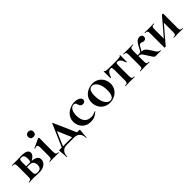

<svg xmlns="http://www.w3.org/2000/svg" viewBox="228 -1733 3027 3027"><g transform="rotate(-45 1742.0 -219.5)"><path d="M187 -386Q225 -388 243 -388Q385 -388 385 -312Q385 -284 360.5 -257.5Q336 -231 285 -204L273 -212Q284 -240 284 -283Q284 -329 268.5 -348.5Q253 -368 219 -368Q195 -368 187.5 -356Q180 -344 180 -303V-81Q180 -48 192.5 -33.5Q205 -19 241 -19Q284 -19 304 -39.5Q324 -60 324 -101Q324 -145 301.5 -170.5Q279 -196 230 -196H139L138 -215H265Q427 -215 427 -122Q427 -68 380 -33Q333 2 258 2Q246 2 204 0Q156 -2 135 -2L77 -1Q61 0 32 0Q29 0 29 -6Q29 -12 32 -12Q56 -12 67.5 -17Q79 -22 83 -36.5Q87 -51 87 -81V-305Q87 -335 83 -349.5Q79 -364 67.5 -369Q56 -374 33 -374Q30 -374 30 -380Q30 -386 33 -386L135 -385Z M494 -12Q525 -12 536 -26.5Q547 -41 547 -81V-260Q547 -294 540 -309Q533 -324 517 -324Q504 -324 480 -313H479Q475 -313 473 -318.5Q471 -324 474 -325L625 -395L628 -396Q633 -396 638 -391Q643 -386 643 -382V-360Q641 -320 641 -262V-81Q641 -41 652.5 -26.5Q664 -12 695 -12Q698 -12 698 -6Q698 0 695 0Q669 0 654 -1L594 -2L535 -1Q520 0 494 0Q491 0 491 -6Q491 -12 494 -12ZM529 -521Q529 -547 545.5 -562.5Q562 -578 590 -578Q618 -578 633 -563Q648 -548 648 -521Q648 -492 633 -476Q618 -460 590 -460Q561 -460 545 -476Q529 -492 529 -521Z M960 -401 1136 -2H1027L910 -275L953 -352L802 -2H775L948 -401Q950 -405 954.5 -405Q959 -405 960 -401ZM727 34Q723 4 723 -12Q723 -21 725 -24Q727 -27 734 -27H1174Q1182 -27 1184 -23.5Q1186 -20 1186 -12Q1186 1 1182 35Q1175 91 1175 135Q1175 139 1169.5 139Q1164 139 1164 135Q1164 72 1130.5 35.5Q1097 -1 1036 -1H871Q810 -1 777.5 35.5Q745 72 745 135Q745 139 739 139Q733 139 733 135Q733 78 727 34Z M1200 -186Q1200 -249 1235 -296.5Q1270 -344 1324.5 -369.5Q1379 -395 1436 -395Q1484 -395 1522.5 -375Q1561 -355 1561 -320Q1561 -301 1546.5 -287.5Q1532 -274 1506 -274Q1482 -274 1468 -286.5Q1454 -299 1445 -325Q1436 -353 1427.5 -363.5Q1419 -374 1397 -374Q1354 -374 1328.5 -331.5Q1303 -289 1303 -219Q1303 -136 1340 -86.5Q1377 -37 1458 -37Q1485 -37 1504.5 -43Q1524 -49 1554 -63H1555Q1558 -63 1560.5 -60Q1563 -57 1561 -55Q1524 -21 1487 -4.5Q1450 12 1402 12Q1336 12 1290.5 -16.5Q1245 -45 1222.5 -90.5Q1200 -136 1200 -186Z M1619 -198Q1619 -263 1652 -308.5Q1685 -354 1736 -376.5Q1787 -399 1841 -399Q1903 -399 1949 -370Q1995 -341 2019.5 -293.5Q2044 -246 2044 -192Q2044 -132 2014 -85.5Q1984 -39 1933.5 -13Q1883 13 1824 13Q1762 13 1715.5 -15.5Q1669 -44 1644 -92.5Q1619 -141 1619 -198ZM1934 -157Q1934 -227 1916 -277Q1898 -327 1869 -352.5Q1840 -378 1807 -378Q1727 -378 1727 -235Q1727 -168 1744 -116.5Q1761 -65 1790 -36.5Q1819 -8 1854 -8Q1893 -8 1913.5 -46.5Q1934 -85 1934 -157Z M2183 -12Q2207 -12 2218.5 -17Q2230 -22 2234 -36.5Q2238 -51 2238 -81V-303Q2238 -338 2232.5 -351Q2227 -364 2211 -364Q2178 -364 2156 -339.5Q2134 -315 2114 -257Q2113 -254 2107.5 -254Q2102 -254 2102 -257L2101 -405Q2101 -410 2107 -410Q2113 -410 2113 -405Q2113 -392 2149.5 -388.5Q2186 -385 2288 -385Q2382 -385 2418.5 -388.5Q2455 -392 2455 -405Q2455 -410 2461 -410Q2467 -410 2467 -405L2466 -257Q2466 -254 2460.5 -254Q2455 -254 2454 -257Q2435 -315 2412.5 -339.5Q2390 -364 2358 -364Q2342 -364 2336.5 -351Q2331 -338 2331 -303V-81Q2331 -51 2335 -36.5Q2339 -22 2350.5 -17Q2362 -12 2385 -12Q2388 -12 2388 -6Q2388 0 2385 0Q2357 0 2342 -1L2286 -2L2228 -1Q2212 0 2183 0Q2180 0 2180 -6Q2180 -12 2183 -12Z M2512 -12Q2536 -12 2547.5 -17Q2559 -22 2563 -36.5Q2567 -51 2567 -81V-305Q2567 -335 2563 -349.5Q2559 -364 2548 -369Q2537 -374 2513 -374Q2511 -374 2511 -380Q2511 -386 2513 -386Q2541 -386 2556 -385L2615 -384L2679 -385Q2696 -386 2726 -386Q2728 -386 2728 -380Q2728 -374 2726 -374Q2697 -374 2683.5 -369Q2670 -364 2665 -349Q2660 -334 2660 -303V-81Q2660 -51 2664 -36.5Q2668 -22 2679.5 -17Q2691 -12 2714 -12Q2717 -12 2717 -6Q2717 0 2714 0Q2686 0 2671 -1L2615 -2L2557 -1Q2541 0 2512 0Q2509 0 2509 -6Q2509 -12 2512 -12ZM2768 -96Q2742 -139 2727.5 -158Q2713 -177 2698.5 -184.5Q2684 -192 2662 -192Q2645 -192 2624 -189L2623 -207Q2644 -209 2669 -210Q2694 -211 2708 -211Q2754 -211 2777.5 -204Q2801 -197 2818 -178.5Q2835 -160 2864 -116Q2882 -86 2886 -81Q2909 -42 2924.5 -27.5Q2940 -13 2970 -12Q2973 -12 2973 -6Q2973 0 2970 0H2851Q2841 0 2833 -5Q2825 -10 2810 -30Q2795 -50 2768 -96ZM2753 -265Q2791 -342 2819.5 -369Q2848 -396 2881 -396Q2910 -396 2924.5 -382.5Q2939 -369 2939 -347Q2939 -324 2926 -310Q2913 -296 2888 -296Q2873 -296 2857 -304Q2841 -312 2828 -312Q2812 -312 2801.5 -301.5Q2791 -291 2774 -257Q2742 -191 2708 -191V-211Q2728 -211 2753 -265Z M3044 4V-305Q3044 -335 3040 -349.5Q3036 -364 3025 -369Q3014 -374 2990 -374Q2988 -374 2988 -380Q2988 -386 2990 -386Q3013 -386 3025 -385L3089 -384L3170 -385Q3179 -386 3192 -386Q3195 -386 3195 -380Q3195 -374 3192 -374Q3168 -374 3156.5 -369Q3145 -364 3141 -349.5Q3137 -335 3137 -305V-83L3096 -55L3381 -389Q3384 -394 3394 -394Q3400 -394 3404.5 -392.5Q3409 -391 3409 -389V-81Q3409 -51 3413 -36.5Q3417 -22 3428 -17Q3439 -12 3463 -12Q3465 -12 3465 -6Q3465 0 3463 0Q3434 0 3418 -1L3363 -2L3304 -1Q3288 0 3260 0Q3258 0 3258 -6Q3258 -12 3260 -12Q3284 -12 3295.5 -17Q3307 -22 3311 -36.5Q3315 -51 3315 -81V-309L3362 -336L3072 4Q3069 8 3059 8Q3054 8 3049 6.5Q3044 5 3044 4Z"/></g></svg>

Font: Cormorant Garamond
Style: Bold
Weight: 700
Designer: Christian Thalmann (Catharsis Fonts)
Foundry: Catharsis Fonts
Version: Version 4.000